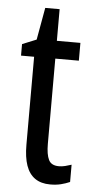

<svg xmlns="http://www.w3.org/2000/svg" viewBox="-50 -690 360 731"><g transform="rotate(5 129.5 -324.0)"><path d="M197 -62Q209 -62 221 -65Q233 -68 245 -72V-6Q229 1 211 5.5Q193 10 170 10Q135 10 112 -6Q89 -22 78 -53.5Q67 -85 67 -133V-469H17V-513L71 -535L93 -658H148V-537H238V-469H148V-143Q148 -103 158 -82.5Q168 -62 197 -62Z"/></g></svg>

Font: Noto Sans Arabic ExtraCondensed
Style: Regular
Weight: 400
Width: 2
Designer: Monotype Design Team, Nadine Chahine, Nizar Qandah and Khaled Hosny
Foundry: Monotype Imaging Inc.
Version: Version 2.012